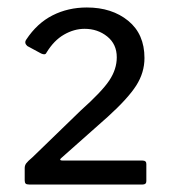

<svg xmlns="http://www.w3.org/2000/svg" viewBox="-20 -877 492 513"><path d="M196 -582Q252 -632 272 -662Q292 -692 292 -724Q292 -759 266.5 -779.5Q241 -800 206 -800Q178 -800 151 -784.5Q124 -769 104 -736Q101 -729 90 -734L53 -754Q44 -762 50 -771Q79 -815 120.5 -836Q162 -857 212 -857Q279 -857 322.5 -821.5Q366 -786 366 -722Q366 -683 344 -648.5Q322 -614 268 -565L144 -455Q140 -452 141 -450Q142 -448 148 -448H361Q371 -448 371 -439V-393Q371 -384 361 -384H58Q51 -384 48.5 -386.5Q46 -389 46 -395V-428Q46 -435 50 -440.5Q54 -446 67 -457Z"/></svg>

Font: Libre Franklin Medium
Style: Regular
Weight: 500
Designer: Pablo Impallari, Rodrigo Fuenzalida
Foundry: Impallari Type
Version: Version 1.002; ttfautohint (v1.5)